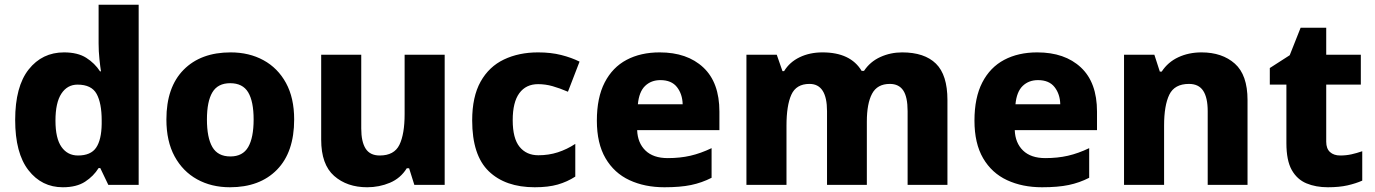

<svg xmlns="http://www.w3.org/2000/svg" viewBox="-20 -780 5799 810"><path d="M245 10Q156 10 100 -62Q44 -134 44 -274Q44 -415 101 -487Q158 -559 250 -559Q308 -559 344 -536Q380 -513 402 -479H406Q403 -497 399.5 -530.5Q396 -564 396 -597V-760H565V0H437L403 -71H396Q375 -37 339 -13.5Q303 10 245 10ZM309 -124Q363 -124 385.5 -157Q408 -190 409 -257V-272Q409 -345 387.5 -384Q366 -423 307 -423Q264 -423 239 -385Q214 -347 214 -271Q214 -196 239.5 -160Q265 -124 309 -124Z M1221 -276Q1221 -138 1148.5 -64Q1076 10 950 10Q872 10 811.5 -23.5Q751 -57 716.5 -120.5Q682 -184 682 -276Q682 -412 754.5 -485.5Q827 -559 953 -559Q1031 -559 1091.5 -526Q1152 -493 1186.5 -430Q1221 -367 1221 -276ZM853 -276Q853 -199 876 -159.5Q899 -120 952 -120Q1004 -120 1027 -159.5Q1050 -199 1050 -276Q1050 -352 1027 -390.5Q1004 -429 951 -429Q899 -429 876 -390.5Q853 -352 853 -276Z M1856 -549V0H1728L1706 -70H1696Q1670 -28 1625 -9Q1580 10 1529 10Q1444 10 1389.5 -38Q1335 -86 1335 -191V-549H1504V-238Q1504 -182 1522.5 -153Q1541 -124 1582 -124Q1643 -124 1665 -169Q1687 -214 1687 -299V-549Z M2236 10Q2112 10 2042 -57.5Q1972 -125 1972 -272Q1972 -372 2007.5 -435.5Q2043 -499 2106 -529Q2169 -559 2250 -559Q2304 -559 2347.5 -548Q2391 -537 2425 -520L2376 -393Q2341 -408 2311 -416.5Q2281 -425 2250 -425Q2199 -425 2171 -387Q2143 -349 2143 -273Q2143 -196 2172 -160.5Q2201 -125 2251 -125Q2295 -125 2333.5 -137.5Q2372 -150 2407 -173V-35Q2373 -13 2333 -1.5Q2293 10 2236 10Z M2763 -559Q2879 -559 2947 -495.5Q3015 -432 3015 -309V-231H2668Q2670 -177 2703 -145Q2736 -113 2797 -113Q2849 -113 2892.5 -123Q2936 -133 2982 -155V-30Q2941 -9 2895.5 0.5Q2850 10 2783 10Q2700 10 2635.5 -20Q2571 -50 2534.5 -112.5Q2498 -175 2498 -271Q2498 -368 2531 -432Q2564 -496 2623.5 -527.5Q2683 -559 2763 -559ZM2766 -442Q2727 -442 2701.5 -417.5Q2676 -393 2671 -340H2860Q2859 -383 2836 -412.5Q2813 -442 2766 -442Z M3786 -559Q3880 -559 3928.5 -511.5Q3977 -464 3977 -358V0H3809V-311Q3809 -371 3790.5 -398.5Q3772 -426 3734 -426Q3681 -426 3659 -384.5Q3637 -343 3637 -267V0H3469V-311Q3469 -426 3395 -426Q3339 -426 3318.5 -380.5Q3298 -335 3298 -250V0H3129V-549H3257L3281 -480H3288Q3311 -518 3353.5 -538.5Q3396 -559 3450 -559Q3568 -559 3615 -481H3625Q3651 -520 3694 -539.5Q3737 -559 3786 -559Z M4356 -559Q4472 -559 4540 -495.5Q4608 -432 4608 -309V-231H4261Q4263 -177 4296 -145Q4329 -113 4390 -113Q4442 -113 4485.5 -123Q4529 -133 4575 -155V-30Q4534 -9 4488.5 0.5Q4443 10 4376 10Q4293 10 4228.5 -20Q4164 -50 4127.5 -112.5Q4091 -175 4091 -271Q4091 -368 4124 -432Q4157 -496 4216.5 -527.5Q4276 -559 4356 -559ZM4359 -442Q4320 -442 4294.5 -417.5Q4269 -393 4264 -340H4453Q4452 -383 4429 -412.5Q4406 -442 4359 -442Z M5049 -559Q5136 -559 5189.5 -511.5Q5243 -464 5243 -358V0H5075V-311Q5075 -368 5056 -397Q5037 -426 4996 -426Q4935 -426 4913 -380.5Q4891 -335 4891 -250V0H4722V-549H4850L4873 -478H4881Q4907 -518 4951 -538.5Q4995 -559 5049 -559Z M5634 -124Q5659 -124 5681.5 -129Q5704 -134 5727 -142V-18Q5700 -6 5665 2Q5630 10 5582 10Q5531 10 5491.5 -6.5Q5452 -23 5429.5 -63Q5407 -103 5407 -176V-423H5337V-493L5421 -547L5467 -663H5575V-549H5721V-423H5575V-182Q5575 -153 5591 -138.5Q5607 -124 5634 -124Z"/></svg>

Font: Noto Sans Gurmukhi UI ExtraBold
Style: Regular
Weight: 800
Designer: Jelle Bosma - Monotype Design Team
Foundry: Monotype Imaging Inc.
Version: Version 2.004; ttfautohint (v1.8.4.7-5d5b)